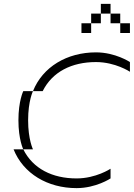

<svg xmlns="http://www.w3.org/2000/svg" viewBox="-20 -970 690 990"><path d="M150 -500H100C100 -500 75 -450 75 -350C75 -250 100 -200 100 -200H50C100 -75 225 0 375 0C475 0 550 -50 550 -50V-100C550 -100 475 -50 375 -50C250 -50 150 -100 100 -200H150C150 -200 125 -250 125 -350C125 -450 150 -500 150 -500ZM150 -500H200C250 -600 350 -650 475 -650C575 -650 650 -600 650 -600V-650C650 -650 575 -700 475 -700C325 -700 200 -625 150 -500ZM400 -800H450V-850H400ZM450 -850H500V-900H450ZM500 -900H550V-950H500ZM550 -850H600V-900H550ZM600 -800H650V-850H600Z"/></svg>

Font: LS-VG5000 Light Shifted
Style: Regular
Weight: 400
Designer: Justin Bihan, 2021
Foundry: Justin Bihan, 2021
Version: Version 1.000;Glyphs 3.1.2 (3151)